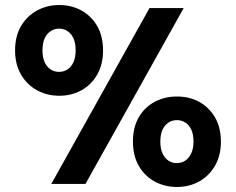

<svg xmlns="http://www.w3.org/2000/svg" viewBox="-20 -732 939 764"><path d="M184 0 575 -700H711L320 0ZM684 12Q635 12 595 -10Q555 -32 532 -72.5Q509 -113 509 -168Q509 -225 532 -265Q555 -305 595 -326.5Q635 -348 684 -348Q734 -348 773 -326.5Q812 -305 835.5 -265Q859 -225 859 -168Q859 -113 835.5 -72.5Q812 -32 772.5 -10Q733 12 684 12ZM683 -83Q703 -83 717.5 -93Q732 -103 741 -122Q750 -141 750 -168Q750 -197 741.5 -215.5Q733 -234 718 -244Q703 -254 684 -254Q665 -254 650 -244Q635 -234 626.5 -215.5Q618 -197 618 -168Q618 -141 626.5 -122Q635 -103 650 -93Q665 -83 683 -83ZM216 -351Q167 -351 127 -373Q87 -395 63.5 -435.5Q40 -476 40 -531Q40 -588 63.5 -628Q87 -668 127 -690Q167 -712 216 -712Q265 -712 304.5 -690Q344 -668 367 -628Q390 -588 390 -531Q390 -476 367 -435.5Q344 -395 304.5 -373Q265 -351 216 -351ZM215 -446Q234 -446 249 -456Q264 -466 272.5 -485Q281 -504 281 -531Q281 -560 272.5 -579Q264 -598 249 -608Q234 -618 215 -618Q197 -618 181.5 -608Q166 -598 157.5 -579Q149 -560 149 -531Q149 -504 157.5 -485Q166 -466 181 -456Q196 -446 215 -446Z"/></svg>

Font: DM Sans 24pt ExtraBold
Style: Regular
Weight: 800
Designer: Colophon Foundry, Jonny Pinhorn
Foundry: Colophon Foundry
Version: Version 4.004;gftools[0.9.30]